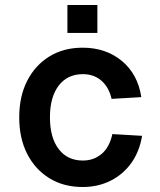

<svg xmlns="http://www.w3.org/2000/svg" viewBox="-20 -737 640 769"><path d="M311 12Q235 12 178 -23Q121 -58 89 -120.5Q57 -183 57 -267Q57 -351 89 -413.5Q121 -476 178 -511Q235 -546 311 -546Q404 -546 468 -493Q532 -440 546 -348L427 -341Q416 -388 386 -414Q356 -440 312 -440Q250 -440 215 -394Q180 -348 180 -267Q180 -186 215 -140Q250 -94 312 -94Q356 -94 387.5 -121Q419 -148 430 -200L549 -193Q539 -131 506.5 -85Q474 -39 423.5 -13.5Q373 12 311 12ZM250 -605V-717H370V-605Z"/></svg>

Font: Geist Mono SemiBold
Style: Regular
Weight: 600
Monospace: yes
Designer: Basement.studio, Andrés Briganti, Mateo Zaragoza
Foundry: Basement.studio, Vercel, Andrés Briganti, Guido Ferreyra, Mateo Zaragoza
Version: Version 1.500; ttfautohint (v1.8.4.7-5d5b)